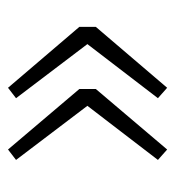

<svg xmlns="http://www.w3.org/2000/svg" viewBox="1 -518 437 479"><g transform="rotate(90 219.5 -278.5)"><path d="M199 -80 47 -258V-299L199 -477L225 -454L90 -278L225 -100ZM353 -80 202 -258V-299L353 -477L379 -454L244 -278L379 -100Z"/></g></svg>

Font: Noto Sans JP Thin ExtraLight
Style: Regular
Weight: 250
Version: Version 2.004-H2;hotconv 1.0.118;makeotfexe 2.5.65603